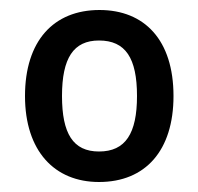

<svg xmlns="http://www.w3.org/2000/svg" viewBox="-20 -742 397 384"><path d="M327 -550C327 -662 269 -722 179 -722C87 -722 30 -660 30 -550C30 -440 89 -378 178 -378C271 -378 327 -441 327 -550ZM104 -550C104 -626 127 -661 178 -661C231 -661 254 -626 254 -550C254 -475 231 -439 178 -439C126 -439 104 -475 104 -550Z"/></svg>

Font: Noto Sans Myanmar UI SemiCondensed Medium
Style: Regular
Weight: 500
Width: 4
Designer: Monotype Design Team
Foundry: Monotype Imaging Inc.
Version: Version 2.103